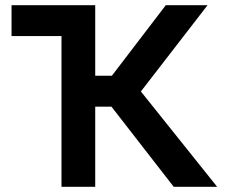

<svg xmlns="http://www.w3.org/2000/svg" viewBox="-20 -720 876 740"><path d="M218 -581H24.5V-700H347ZM649.5 0 364.5 -367 619 -700H780L523 -367.5L817 0ZM217 0V-700H347V-428H477.5V-309H347V0Z"/></svg>

Font: Geologica Medium
Style: Regular
Weight: 500
Designer: Sindre Bremnes, Frode Helland
Foundry: Monokrom Skriftforlag AS
Version: Version 1.010;gftools[0.9.28]